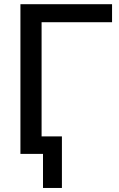

<svg xmlns="http://www.w3.org/2000/svg" viewBox="-20 -739 572 922"><path d="M277.3 163.6V-84H179.7V-632.3H518.1V-718.8H78.1V0H186.5V163.6Z"/></svg>

Font: Winston
Style: Regular
Weight: 400
Designer: Vernon Adams, Kim Jin-seong, David Berlow, Cristiano Sobral
Foundry: The Winston Project Authors
Version: Version 3.004